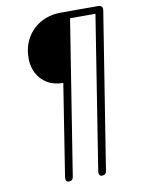

<svg xmlns="http://www.w3.org/2000/svg" viewBox="-96 -770 749 1020"><g transform="rotate(-10 278.0 -259.5)"><path d="M192 186Q182 186 178 179.5Q174 173 175 161L253 -335Q203 -335 167.5 -356.5Q132 -378 113 -414Q94 -450 94 -494Q94 -556 121 -603.5Q148 -651 196 -678Q244 -705 306 -705H506Q519 -705 525 -698Q531 -691 529 -678L395 165Q392 186 371 186Q361 186 357 179.5Q353 173 354 161L485 -667H348L216 165Q213 186 192 186Z"/></g></svg>

Font: Nunito ExtraLight
Style: Italic
Weight: 200
Italic angle: -9°
Designer: Vernon Adams
Foundry: Vernon Adams
Version: Version 3.602